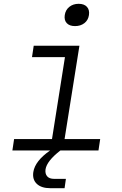

<svg xmlns="http://www.w3.org/2000/svg" viewBox="-20 -790 640 1008"><path d="M374 -653Q345 -653 330.5 -668.5Q316 -684 320 -711Q324 -738 344 -754Q364 -770 393 -770Q422 -770 436.5 -754Q451 -738 447 -711Q443 -684 423 -668.5Q403 -653 374 -653ZM45 0 54 -60H253L321 -490H148L157 -550H397L319 -60H506L497 0H297Q226 55 219 99Q216 122 227.5 135.5Q239 149 264 149H326L319 198H244Q197 198 173 175Q149 152 155 113Q164 55 243 0Z"/></svg>

Font: NKDuy Mono ExtraLight
Style: Italic
Weight: 200
Italic angle: -9°
Monospace: yes
Designer: NKDuy
Foundry: NKDuy
Version: Version 2.251; ttfautohint (v1.8.4.7-5d5b)